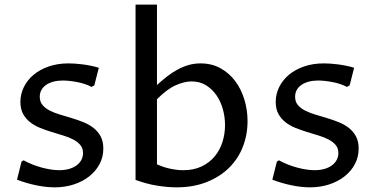

<svg xmlns="http://www.w3.org/2000/svg" viewBox="-20 -802 1628 832"><path d="M73.2 -101.6 82 -107.4Q100.6 -97.2 121.1 -89.1Q141.6 -81.1 161.6 -75.7Q181.6 -70.3 200.9 -67.4Q220.2 -64.5 236.8 -64.5Q259.8 -64.5 278.8 -69.8Q297.9 -75.2 311.3 -85Q324.7 -94.7 332.3 -108.4Q339.8 -122.1 339.8 -138.7Q339.8 -159.7 328.1 -173.6Q316.4 -187.5 297.4 -197.5Q278.3 -207.5 253.9 -214.8Q229.5 -222.2 204.1 -230Q178.7 -237.8 154.3 -247.6Q129.9 -257.3 110.8 -272.2Q91.8 -287.1 80.1 -308.3Q68.4 -329.6 68.4 -360.4Q68.4 -394.5 83.5 -425Q98.6 -455.6 126 -478.3Q153.3 -501 191.7 -514.2Q230 -527.3 276.9 -527.3Q288.1 -527.3 303.7 -526.4Q319.3 -525.4 336.9 -523.2Q354.5 -521 372.8 -517.3Q391.1 -513.7 408.2 -508.3L388.7 -432.1L377 -425.3Q363.3 -432.6 346.9 -438Q330.6 -443.4 313.7 -446.5Q296.9 -449.7 280.8 -451.4Q264.6 -453.1 252.4 -453.1Q230 -453.1 211.7 -448.2Q193.4 -443.4 180.2 -434.3Q167 -425.3 159.7 -412.4Q152.3 -399.4 152.3 -382.8Q152.3 -361.3 164.1 -347.2Q175.8 -333 195.3 -323Q214.8 -313 239.5 -305.7Q264.2 -298.3 290 -290.5Q315.9 -282.7 340.6 -272.9Q365.2 -263.2 384.8 -248Q404.3 -232.9 416 -211.2Q427.7 -189.5 427.7 -158.2Q427.7 -121.6 411.4 -90.8Q395 -60.1 366.5 -37.6Q337.9 -15.1 299.6 -2.7Q261.2 9.8 217.3 9.8Q179.7 9.8 137 1Q94.2 -7.8 53.7 -23.4Z M567.4 -782.2H660.2V-433.6Q682.6 -454.1 704.6 -471.2Q726.6 -488.3 749.8 -500.7Q772.9 -513.2 797.4 -520.3Q821.8 -527.3 849.1 -527.3Q897 -527.3 934.8 -506.6Q972.7 -485.8 998.8 -451.2Q1024.9 -416.5 1038.8 -371.3Q1052.7 -326.2 1052.7 -277.3Q1052.7 -217.8 1032.2 -165.5Q1011.7 -113.3 972.2 -74.5Q932.6 -35.6 875.2 -12.9Q817.9 9.8 744.6 9.8Q706.1 9.8 660.4 2.4Q614.7 -4.9 567.4 -22.5ZM660.2 -89.8Q689.5 -76.7 719 -70.6Q748.5 -64.5 774.4 -64.5Q819.3 -64.5 853.3 -80.6Q887.2 -96.7 909.9 -123.8Q932.6 -150.9 943.8 -186Q955.1 -221.2 955.1 -259.8Q955.1 -295.4 945.6 -329.3Q936 -363.3 917.5 -389.9Q898.9 -416.5 872.1 -432.9Q845.2 -449.2 810.1 -449.2Q778.8 -449.2 741.5 -432.6Q704.1 -416 660.2 -372.1Z M1179.7 -101.6 1188.5 -107.4Q1207 -97.2 1227.5 -89.1Q1248 -81.1 1268.1 -75.7Q1288.1 -70.3 1307.4 -67.4Q1326.7 -64.5 1343.3 -64.5Q1366.2 -64.5 1385.3 -69.8Q1404.3 -75.2 1417.7 -85Q1431.2 -94.7 1438.7 -108.4Q1446.3 -122.1 1446.3 -138.7Q1446.3 -159.7 1434.6 -173.6Q1422.9 -187.5 1403.8 -197.5Q1384.8 -207.5 1360.4 -214.8Q1335.9 -222.2 1310.5 -230Q1285.2 -237.8 1260.7 -247.6Q1236.3 -257.3 1217.3 -272.2Q1198.2 -287.1 1186.5 -308.3Q1174.8 -329.6 1174.8 -360.4Q1174.8 -394.5 1189.9 -425Q1205.1 -455.6 1232.4 -478.3Q1259.8 -501 1298.1 -514.2Q1336.4 -527.3 1383.3 -527.3Q1394.5 -527.3 1410.2 -526.4Q1425.8 -525.4 1443.4 -523.2Q1460.9 -521 1479.2 -517.3Q1497.6 -513.7 1514.6 -508.3L1495.1 -432.1L1483.4 -425.3Q1469.7 -432.6 1453.4 -438Q1437 -443.4 1420.2 -446.5Q1403.3 -449.7 1387.2 -451.4Q1371.1 -453.1 1358.9 -453.1Q1336.4 -453.1 1318.1 -448.2Q1299.8 -443.4 1286.6 -434.3Q1273.4 -425.3 1266.1 -412.4Q1258.8 -399.4 1258.8 -382.8Q1258.8 -361.3 1270.5 -347.2Q1282.2 -333 1301.8 -323Q1321.3 -313 1345.9 -305.7Q1370.6 -298.3 1396.5 -290.5Q1422.4 -282.7 1447 -272.9Q1471.7 -263.2 1491.2 -248Q1510.7 -232.9 1522.5 -211.2Q1534.2 -189.5 1534.2 -158.2Q1534.2 -121.6 1517.8 -90.8Q1501.5 -60.1 1472.9 -37.6Q1444.3 -15.1 1406 -2.7Q1367.7 9.8 1323.7 9.8Q1286.1 9.8 1243.4 1Q1200.7 -7.8 1160.2 -23.4Z"/></svg>

Font: Proza Libre
Style: Regular
Weight: 400
Designer: Jasper de Waard
Foundry: Jasper de Waard
Version: Version 1.001; ttfautohint (v1.4.1.8-43bc)